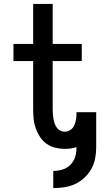

<svg xmlns="http://www.w3.org/2000/svg" viewBox="-20 -755 540 984"><path d="M253 209V121Q269 121 285 118Q301 115 315.5 108Q330 101 341.5 89Q353 77 360 62.5Q367 48 369.5 32Q372 16 372 0V-1Q358 4 342.5 6Q327 8 312 8Q287 8 263 2Q239 -4 219 -18Q199 -32 185.5 -52.5Q172 -73 163.5 -96.5Q155 -120 152.5 -144Q150 -168 150 -193V-442H49V-530H150V-735H250V-530H399V-442H250V-193Q250 -181 251 -169Q252 -157 254 -145.5Q256 -134 260 -122.5Q264 -111 271 -101Q278 -91 289 -85.5Q300 -80 312 -80Q327 -80 340 -88.5Q353 -97 359.5 -110.5Q366 -124 369 -139Q372 -154 372 -169V-180H473Q473 -177 473 -174.5Q473 -172 473 -170Q473 -167 473 -164.5Q473 -162 473 -160V0Q473 29 467.5 57.5Q462 86 448 111Q434 136 412.5 156Q391 176 365 188Q339 200 310 204.5Q281 209 253 209Z"/></svg>

Font: Iosevka Slab Semibold
Style: Regular
Weight: 600
Monospace: yes
Designer: Belleve Invis
Foundry: Belleve Invis
Version: Version 11.1.1; ttfautohint (v1.8.3)